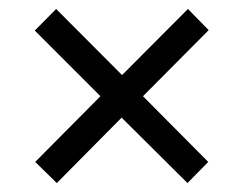

<svg xmlns="http://www.w3.org/2000/svg" viewBox="-20 -511 558 434"><path d="M404.8 -490.7 451.7 -442.9 303.2 -293.5 450.7 -145 403.8 -97.2 254.9 -245.1 108.4 -97.2 59.6 -145 207 -293.5 58.6 -441.9 106.9 -490.7 255.9 -341.3Z"/></svg>

Font: XL-Viking
Style: Regular
Weight: 400
Foundry: Ascender Corporation
Version: Version 1.10 March 23, 2015